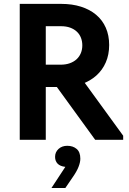

<svg xmlns="http://www.w3.org/2000/svg" viewBox="-20 -720 662 989"><path d="M470.2 0H614.5V-21L382.5 -340L255.3 -296ZM295.8 -700H81.7V0H215.8V-271.7H306.3Q358 -271.7 401.1 -287.1Q444.3 -302.5 475.9 -330.6Q507.5 -358.7 524.9 -398.6Q542.3 -438.5 542.3 -488.2Q542.3 -538 524.9 -577.4Q507.5 -616.8 475.1 -643.9Q442.8 -671 397.4 -685.5Q352 -700 295.8 -700ZM291.8 -386.8H215.8V-585H294Q321.2 -585 341.6 -577.5Q362 -570 376 -556.7Q390 -543.5 397 -525.4Q404 -507.2 404 -486.5Q404 -465 396.6 -446.8Q389.2 -428.5 374.9 -415.1Q360.5 -401.8 339.7 -394.3Q319 -386.8 291.8 -386.8ZM316.5 139.5 245 248.5H316.5L352.8 195.3Q375 164 384.4 139.9Q393.8 115.8 393.8 97.5Q393.8 63.2 374.8 47.1Q355.8 31 326.5 31Q299.2 31 281.5 47.2Q263.7 63.5 263.7 88Q263.7 109.3 276.6 122.9Q289.5 136.5 316.5 139.5Z"/></svg>

Font: Tilda Sans VF
Style: Regular
Weight: 400
Designer: ParaType Ltd
Foundry: ParaType Ltd
Version: Version 1.010